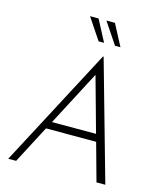

<svg xmlns="http://www.w3.org/2000/svg" viewBox="-136 -1055 978 1154"><g transform="rotate(15 353.0 -477.5)"><path d="M510 -235H198L75 0H26L417 -741H421L630 0H575ZM497 -281 402 -623 223 -281ZM402 -822H368L279 -955H332ZM504 -822H470L381 -955H434Z"/></g></svg>

Font: Josefin Sans Light
Style: Italic
Weight: 300
Italic angle: -7°
Designer: Santiago Orozco
Foundry: Typemade
Version: Version 2.000